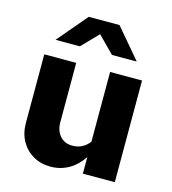

<svg xmlns="http://www.w3.org/2000/svg" viewBox="-112 -842 842 941"><g transform="rotate(15 309.0 -371.0)"><path d="M230 8Q180 8 141.5 -14.5Q103 -37 81 -76.5Q59 -116 59 -168V-516H221V-215Q221 -172 244.5 -145.5Q268 -119 307 -119Q333 -119 354.5 -129.5Q376 -140 393 -162V-516H555V0H393V-84Q363 -39 321.5 -15.5Q280 8 230 8ZM380 -599 298 -682 217 -599H94L222 -750H378L506 -599Z"/></g></svg>

Font: Red Hat Text
Style: Bold
Weight: 700
Designer: Pentagram, MCKL
Foundry: MCKL
Version: Version 1.030